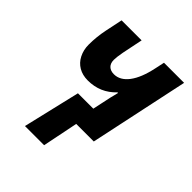

<svg xmlns="http://www.w3.org/2000/svg" viewBox="-205 -673 996 996"><g transform="rotate(45 293.0 -175.0)"><path d="M362.8 -267.1H358.4Q296.9 -201.7 205.6 -201.7Q167 -201.7 138.2 -218.5Q109.4 -235.4 93.8 -266.1Q77.6 -297.9 77.6 -336.4Q77.6 -393.6 89.4 -450.7L109.4 -546.4H256.3L232.9 -432.1Q225.6 -393.1 225.6 -373Q225.6 -347.7 239.7 -334Q253.9 -320.3 278.8 -320.3Q323.7 -320.3 357.7 -365.2Q391.6 -410.2 409.2 -494.1L420.4 -546.4H567.9L451.7 0H322.8L283.2 195.8H142.6L216.8 -118.7H329.6L339.4 -164.6Q351.1 -223.1 362.8 -267.1Z"/></g></svg>

Font: Viking Open Sans
Style: Bold Italic
Weight: 700
Italic angle: -12°
Foundry: Ascender Corporation
Version: Version 2.000